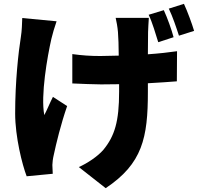

<svg xmlns="http://www.w3.org/2000/svg" viewBox="-20 -873 1040 1001"><path d="M275 -762 96 -779C95 -750 94 -712 89 -682C76 -601 59 -447 59 -282C59 -159 96 -14 119 46L255 33C254 17 253 -2 253 -13C253 -24 256 -48 260 -64C273 -125 297 -225 330 -320L256 -368C241 -339 224 -297 211 -273C191 -374 227 -579 248 -671C253 -693 265 -734 275 -762ZM834 -820 755 -796C775 -754 791 -697 805 -653L885 -679C875 -717 853 -779 834 -820ZM939 -853 860 -828C880 -787 899 -730 913 -687L992 -712C981 -749 958 -812 939 -853ZM357 -591V-438C410 -436 466 -433 507 -433L601 -434V-395C601 -240 578 -164 519 -92C489 -57 434 -21 391 -2L531 108C723 -20 751 -155 751 -394V-439C809 -442 862 -446 902 -449L903 -606C862 -600 809 -594 751 -590L752 -706C753 -729 754 -755 756 -780H583C587 -764 593 -731 595 -706C597 -679 599 -633 599 -583L503 -581C450 -581 409 -584 357 -591Z"/></svg>

Font: Noto Sans CJK TC Black
Style: Regular
Weight: 900
Designer: Ryoko NISHIZUKA 西塚涼子 (kana, bopomofo & ideographs); Paul D. Hunt (Latin, Greek & Cyrillic); Sandoll Communications 산돌커뮤니
Foundry: Adobe
Version: Version 2.004;hotconv 1.0.118;makeotfexe 2.5.65603